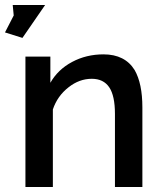

<svg xmlns="http://www.w3.org/2000/svg" viewBox="-36 -750 653 770"><path d="M15 -730 19 -688 -16 -620 54 -598 145 -730ZM504 -469Q465 -532 379 -532Q310 -532 253 -501.5Q196 -471 166 -418V-523H66V0H176V-311Q194 -365 239 -400Q282 -434 332 -434Q379 -434 402 -400Q425 -366 425 -293V0H535V-319Q535 -415 504 -469Z"/></svg>

Font: RT Raleway SemiBold
Style: Regular
Weight: 400
Designer: Matt McInerney, Pablo Impallari, Rodrigo Fuenzalida — Edited by Milan Moffatt in April 2016
Foundry: Matt McInerney, Pablo Impallari, Rodrigo Fuenzalida — Edited by Milan Moffatt in April 2016
Version: Version 3.001